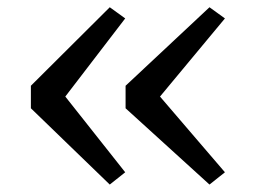

<svg xmlns="http://www.w3.org/2000/svg" viewBox="-20 -554 696 516"><path d="M275 -534.5 316.5 -504.5 155.5 -294.5 316.5 -91 275 -58 63 -263V-323.5ZM543 -534.5 584.5 -504.5 410 -294.5 584.5 -91 543 -58 317.5 -263V-323.5Z"/></svg>

Font: Merriweather 36pt Light
Style: Regular
Weight: 300
Designer: Eben Sorkin
Foundry: Eben Sorkin
Version: Version 2.100